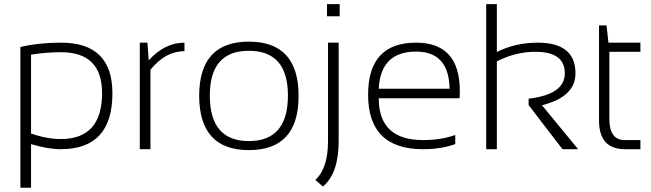

<svg xmlns="http://www.w3.org/2000/svg" viewBox="-20 -718 3133 924"><path d="M129.4 -75.2Q207 -48.8 272.5 -48.8Q471.2 -48.8 471.2 -270Q471.2 -466.8 273.4 -466.8Q205.1 -466.8 129.4 -455.1ZM78.1 -491.7Q165.5 -512.7 274.4 -512.7Q521 -512.7 521 -269Q521 0 272.9 0Q211.4 0 129.4 -24.4V185.5H78.1Z M652.8 0V-512.7H689.5L695.8 -427.7Q772.9 -512.7 867.7 -512.7V-471.7Q775.9 -471.7 704.1 -382.3V0Z M1177.7 -39.1Q1365.7 -39.1 1365.7 -258.3Q1365.7 -473.6 1177.7 -473.6Q989.7 -473.6 989.7 -258.3Q989.7 -39.1 1177.7 -39.1ZM938.5 -256.3Q938.5 -517.6 1177.7 -517.6Q1417 -517.6 1417 -256.3Q1417 4.4 1177.7 4.4Q939.5 4.4 938.5 -256.3Z M1614.7 -698.2V-639.6H1553.7V-698.2ZM1609.9 -512.7V-39.1Q1609.9 116.2 1534.2 179.7L1497.6 147.9Q1558.6 91.8 1558.6 -39.1V-512.7Z M1982.4 -512.7Q2192.9 -512.7 2192.9 -279.8Q2192.9 -263.2 2191.9 -245.1H1802.7Q1802.7 -43.9 2015.6 -43.9Q2103 -43.9 2170.9 -68.4V-24.4Q2103 0 2015.6 0Q1751.5 0 1751.5 -262.2Q1751.5 -512.7 1982.4 -512.7ZM1802.7 -291H2143.6Q2140.6 -469.7 1982.4 -469.7Q1811.5 -469.7 1802.7 -291Z M2319.8 0V-698.2H2371.1V-467.8Q2460.4 -512.7 2567.9 -512.7Q2749.5 -512.7 2749.5 -364.7Q2749.5 -252.4 2588.4 -211.4L2762.2 0H2687L2523.9 -212.4V-243.2Q2698.2 -263.2 2698.2 -365.2Q2698.2 -468.8 2556.6 -468.8Q2462.4 -468.8 2371.1 -422.9V0Z M2862.8 -595.7H2898.9L2908.2 -512.7H3062V-468.8H2912.6V-145Q2912.6 -43.9 2986.8 -43.9H3062V0H2987.8Q2862.8 0 2862.8 -138.2Z"/></svg>

Font: Sansation Light
Style: Light
Weight: 300
Designer: Bernd Montag
Version: Version 1.301